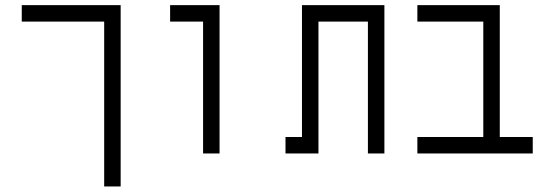

<svg xmlns="http://www.w3.org/2000/svg" viewBox="-20 -582 2040 728"><path d="M375 -500Q375 -500 375 125H437.5V-562.5H62.5V-500Z M750 -500Q750 -500 750 0H812.5V-562.5H625V-500Z M1125 -62.5H1062.5V0H1187.5Q1187.5 0 1187.5 -500H1375Q1375 -500 1375 0H1437.5V-562.5H1125Q1125 -562.5 1125 -62.5Z M2000 0V-62.5H1875Q1875 -62.5 1875 -562.5H1562.5V-500H1812.5V-62.5H1562.5V0Z"/></svg>

Font: Unifont
Style: Regular
Weight: 500
Version: Version 15.1.04